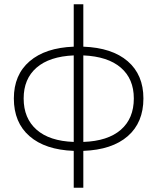

<svg xmlns="http://www.w3.org/2000/svg" viewBox="-20 -703 738 901"><path d="M371 5V178H326V5Q192 0 118.5 -64Q45 -128 45 -241Q45 -352 119 -415.5Q193 -479 326 -484V-683H371V-484Q506 -479 579.5 -415.5Q653 -352 653 -241Q653 -128 579.5 -64Q506 0 371 5ZM326 -37V-443Q212 -438 151.5 -385.5Q91 -333 91 -241Q91 -148 151.5 -94.5Q212 -41 326 -37ZM608 -241Q608 -333 547 -385.5Q486 -438 371 -443V-37Q486 -41 547 -94Q608 -147 608 -241Z"/></svg>

Font: Montserrat Ace
Style: Light
Weight: 300
Designer: Julieta Ulanovsky
Foundry: Julieta Ulanovsky
Version: Version 1